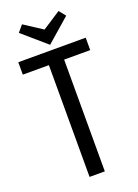

<svg xmlns="http://www.w3.org/2000/svg" viewBox="-164 -949 729 1017"><g transform="rotate(-20 200.0 -441.0)"><path d="M10 -700H390V-630H243V0H157V-630H10ZM97 -882 200 -815 303 -882 333 -845 200 -729 66 -845Z"/></g></svg>

Font: Strait
Style: Regular
Weight: 400
Designer: Eduardo Rodriguez Tunni
Foundry: Eduardo Rodriguez Tunni
Version: Version 1.002; ttfautohint (v1.8.4.7-5d5b);gftools[0.9.23]